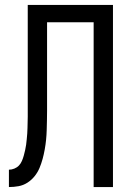

<svg xmlns="http://www.w3.org/2000/svg" viewBox="-20 -755 540 775"><path d="M358 0V-665H170V-307Q170 -288 169.5 -268.5Q169 -249 168.5 -229.5Q168 -210 166 -190.5Q164 -171 160.5 -151.5Q157 -132 152 -113.5Q147 -95 139.5 -77Q132 -59 119.5 -43.5Q107 -28 90.5 -17.5Q74 -7 55 -3.5Q36 0 16 0V-70Q27 -70 38 -74.5Q49 -79 56.5 -87Q64 -95 68.5 -105.5Q73 -116 76 -127Q79 -138 81.5 -149Q84 -160 85.5 -171Q87 -182 88 -193.5Q89 -205 90 -216.5Q91 -228 91 -239Q91 -250 91.5 -261.5Q92 -273 92 -284Q92 -295 92 -307V-735H436V0Z"/></svg>

Font: HulyMono
Style: Regular
Weight: 400
Monospace: yes
Designer: Belleve Invis
Foundry: Belleve Invis
Version: Version 33.2.5; ttfautohint (v1.8.4)